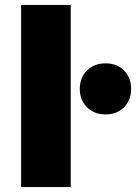

<svg xmlns="http://www.w3.org/2000/svg" viewBox="-20 -762 554 782"><path d="M66 -742H268V0H66ZM514 -400Q514 -354 485 -325Q456 -296 410 -296Q364 -296 334.5 -325Q305 -354 305 -400Q305 -446 334.5 -475Q364 -504 410 -504Q456 -504 485 -475Q514 -446 514 -400Z"/></svg>

Font: #9Slide03 Montserrat ExtraBold
Style: Regular
Weight: 800
Designer: Julieta Ulanovsky
Foundry: Julieta Ulanovsky
Version: Version 6.001